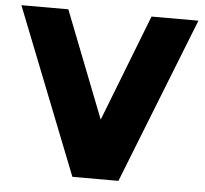

<svg xmlns="http://www.w3.org/2000/svg" viewBox="-51 -753 861 807"><g transform="rotate(5 380.0 -350.0)"><path d="M283 0V-1L7 -700H205L381 -250L556 -700H754L478 -1V0Z"/></g></svg>

Font: Afrihost Sans Black
Style: Regular
Weight: 900
Foundry: https://www.afrihost.com
Version: Version 1.000